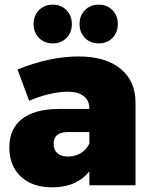

<svg xmlns="http://www.w3.org/2000/svg" viewBox="-20 -794 647 823"><path d="M561 -353V0H363V-60Q338 -27 297.5 -9Q257 9 204 9Q118 9 69 -37.5Q20 -84 20 -162Q20 -241 73.5 -283.5Q127 -326 230 -327H363V-329Q363 -363 339 -382Q315 -401 269 -401Q236 -401 192.5 -391Q149 -381 105 -362L55 -496Q193 -552 317 -552Q432 -552 496.5 -499.5Q561 -447 561 -353ZM363 -179V-228H271Q210 -228 210 -177Q210 -151 226 -137Q242 -123 271 -123Q302 -123 327 -138Q352 -153 363 -179ZM288 -691Q288 -655 265 -631.5Q242 -608 206 -608Q170 -608 147 -631.5Q124 -655 124 -691Q124 -727 147 -750.5Q170 -774 206 -774Q242 -774 265 -750.5Q288 -727 288 -691ZM485 -691Q485 -655 462 -631.5Q439 -608 403 -608Q367 -608 344 -631.5Q321 -655 321 -691Q321 -727 344 -750.5Q367 -774 403 -774Q439 -774 462 -750.5Q485 -727 485 -691Z"/></svg>

Font: Gontserrat ExtraBold
Style: Regular
Weight: 800
Designer: Julieta Ulanovsky
Foundry: Julieta Ulanovsky
Version: Version 6.001